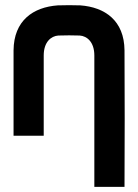

<svg xmlns="http://www.w3.org/2000/svg" viewBox="-20 -531 540 751"><path d="M349 200H467C468 117 468 -251 467 -334C466 -451 390 -503 294 -510C280 -511 221 -511 206 -510C110 -503 34 -451 33 -334V0H151V-314C151 -367 180 -390 208 -392C223 -393 278 -393 292 -392C320 -390 349 -367 349 -314Z"/></svg>

Font: Fervojo
Style: Bold
Weight: 700
Designer: kohakuno
Version: ver.1.0